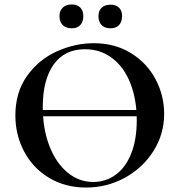

<svg xmlns="http://www.w3.org/2000/svg" viewBox="-20 -830 806 862"><path d="M138 -336H641V-308H138ZM49 -312Q49 -415 101 -488.5Q153 -562 234.5 -599Q316 -636 401 -636Q496 -636 568 -591.5Q640 -547 678.5 -474Q717 -401 717 -319Q717 -228 669 -152Q621 -76 540.5 -32Q460 12 366 12Q273 12 200.5 -31.5Q128 -75 88.5 -149.5Q49 -224 49 -312ZM594 -290Q594 -382 566 -454.5Q538 -527 485 -568Q432 -609 361 -609Q270 -609 221 -540.5Q172 -472 172 -349Q172 -252 201.5 -175.5Q231 -99 282.5 -56Q334 -13 399 -13Q455 -13 499.5 -45.5Q544 -78 569 -140.5Q594 -203 594 -290ZM247 -758Q247 -782 262 -796Q277 -810 302 -810Q327 -810 340.5 -796Q354 -782 354 -758Q354 -732 340.5 -717.5Q327 -703 302 -703Q276 -703 261.5 -717.5Q247 -732 247 -758ZM422 -758Q422 -782 436.5 -795.5Q451 -809 476 -809Q501 -809 514.5 -795.5Q528 -782 528 -758Q528 -732 514.5 -717.5Q501 -703 476 -703Q450 -703 436 -717.5Q422 -732 422 -758Z"/></svg>

Font: Cormorant Garamond
Style: Bold
Weight: 700
Designer: Christian Thalmann (Catharsis Fonts)
Foundry: Catharsis Fonts
Version: Version 4.000